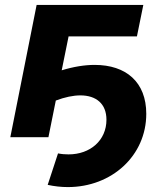

<svg xmlns="http://www.w3.org/2000/svg" viewBox="-20 -558 670 781"><path d="M231 -272 259 -410H537L563 -538H129L22 0H177L207 -149C244 -163 278 -170 307 -170C371 -170 413 -136 413 -71C413 13 347 70 259 70C245 70 231 69 216 66L174 194C202 200 229 203 256 203C435 203 575 75 575 -95C575 -224 493 -294 365 -294C325 -294 280 -287 231 -272Z"/></svg>

Font: AWKNG-Font
Style: Bold Italic
Weight: 700
Italic angle: -11.3°
Designer: Awakening Church
Foundry: Awakening Church
Version: Version 1.700;PS 001.700;hotconv 1.0.88;makeotf.lib2.5.64775